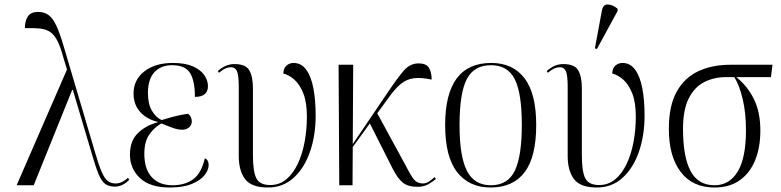

<svg xmlns="http://www.w3.org/2000/svg" viewBox="-20 -824 3474 854"><path d="M54 0 278 -515 263 -564Q250 -613 236 -641Q222 -669 203.5 -681.5Q185 -694 158 -697Q131 -700 91 -699Q90 -728 103 -749.5Q116 -771 149 -771Q177 -771 196 -757Q215 -743 230.5 -710Q246 -677 263 -619L402 -149Q419 -90 432 -60Q445 -30 459.5 -19Q474 -8 493 -8Q511 -8 525.5 -16Q540 -24 549 -33L555 -25Q543 -11 526 -2.5Q509 6 490 6Q465 6 448.5 -5.5Q432 -17 419 -48Q406 -79 389 -138L304 -424H301L130 0Z M735 10Q647 10 602.5 -32Q558 -74 558 -136Q558 -196 592 -230.5Q626 -265 681 -280V-282Q632 -294 603 -326.5Q574 -359 574 -408Q574 -469 622 -506.5Q670 -544 749 -544Q803 -544 837.5 -529Q872 -514 888.5 -490Q905 -466 905 -441Q905 -393 847 -393Q847 -464 825.5 -499Q804 -534 745 -534Q696 -534 667 -503Q638 -472 638 -410Q638 -361 656 -331Q674 -301 699 -290Q773 -313 817 -318Q833 -305 833 -284Q833 -267 820.5 -257Q808 -247 791 -247Q772 -247 750.5 -254.5Q729 -262 698 -275Q668 -259 645 -227Q622 -195 622 -140Q622 -71 655.5 -35.5Q689 0 747 0Q803 0 839.5 -27Q876 -54 891 -120Q908 -113 908 -90Q908 -68 890 -45Q872 -22 833.5 -6Q795 10 735 10Z M1172 10Q1098 10 1070 -27.5Q1042 -65 1042 -130V-439Q1042 -487 1034.5 -506Q1027 -525 1007 -525Q997 -525 984 -520Q971 -515 954 -500L949 -508Q964 -522 982.5 -530.5Q1001 -539 1023 -539Q1073 -539 1089 -511Q1105 -483 1105 -432V-135Q1105 -60 1120.5 -30.5Q1136 -1 1182 -1Q1223 -1 1253.5 -26.5Q1284 -52 1304.5 -95.5Q1325 -139 1335 -193.5Q1345 -248 1345 -305Q1345 -369 1329 -409Q1313 -449 1289 -470Q1265 -491 1240 -497Q1241 -521 1254.5 -532.5Q1268 -544 1286 -544Q1320 -544 1342 -514Q1364 -484 1374 -431Q1384 -378 1384 -310Q1384 -222 1359 -149.5Q1334 -77 1286.5 -33.5Q1239 10 1172 10Z M1489 0 1486 -536H1551L1549 -183L1708 -418Q1750 -480 1777 -511Q1804 -542 1842 -542Q1877 -542 1888.5 -521.5Q1900 -501 1900 -470Q1853 -480 1821 -476Q1789 -472 1762.5 -450.5Q1736 -429 1706 -386L1658 -320L1787 -83Q1808 -42 1822 -25Q1836 -8 1861 -8Q1875 -8 1888 -16.5Q1901 -25 1913 -36L1919 -28Q1904 -15 1884 -4Q1864 7 1837 7Q1795 7 1772 -11.5Q1749 -30 1727 -73L1625 -275L1549 -170L1548 0Z M2162 10Q2067 10 2013.5 -58Q1960 -126 1960 -268Q1960 -544 2165 -544Q2261 -544 2313 -476Q2365 -408 2365 -268Q2365 -126 2313.5 -58Q2262 10 2162 10ZM2163 0Q2239 0 2270 -65Q2301 -130 2301 -268Q2301 -410 2269.5 -472Q2238 -534 2164 -534Q2088 -534 2056 -471.5Q2024 -409 2024 -268Q2024 -128 2057 -64Q2090 0 2163 0Z M2635 10Q2561 10 2533 -27.5Q2505 -65 2505 -130V-439Q2505 -487 2497.5 -506Q2490 -525 2470 -525Q2460 -525 2447 -520Q2434 -515 2417 -500L2412 -508Q2427 -522 2445.5 -530.5Q2464 -539 2486 -539Q2536 -539 2552 -511Q2568 -483 2568 -432V-135Q2568 -60 2583.5 -30.5Q2599 -1 2645 -1Q2686 -1 2716.5 -26.5Q2747 -52 2767.5 -95.5Q2788 -139 2798 -193.5Q2808 -248 2808 -305Q2808 -369 2792 -409Q2776 -449 2752 -470Q2728 -491 2703 -497Q2704 -521 2717.5 -532.5Q2731 -544 2749 -544Q2783 -544 2805 -514Q2827 -484 2837 -431Q2847 -378 2847 -310Q2847 -222 2822 -149.5Q2797 -77 2749.5 -33.5Q2702 10 2635 10ZM2635 -606 2626 -609 2657 -776Q2662 -805 2684 -804Q2706 -803 2727 -785V-775Z M3158 10Q3060 10 3007.5 -59.5Q2955 -129 2955 -250Q2955 -354 2990 -416.5Q3025 -479 3086.5 -507.5Q3148 -536 3230 -536H3416L3409 -481H3255Q3305 -441 3333.5 -383Q3362 -325 3362 -243Q3362 -170 3339.5 -113Q3317 -56 3271.5 -23Q3226 10 3158 10ZM3158 0Q3224 0 3261 -60.5Q3298 -121 3298 -245Q3298 -323 3283 -385Q3268 -447 3246 -481H3209Q3157 -481 3113.5 -459.5Q3070 -438 3044 -387.5Q3018 -337 3018 -250Q3018 -127 3051.5 -63.5Q3085 0 3158 0Z"/></svg>

Font: Noto Serif Display SemiCondensed Light
Style: Regular
Weight: 300
Width: 4
Designer: Monotype Design Team
Foundry: Monotype Imaging Inc.
Version: Version 2.009